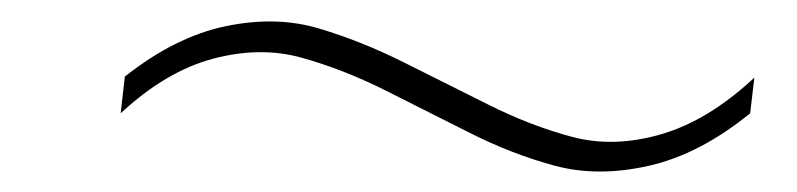

<svg xmlns="http://www.w3.org/2000/svg" viewBox="-20 -354 760 183"><path d="M95 -246 99 -281Q147 -319 195 -329Q243 -339 283.5 -327Q324 -315 365 -294.5Q406 -274 446 -254Q486 -234 525.5 -223.5Q565 -213 610 -226Q655 -239 699 -280L695 -246Q647 -207 598.5 -196Q550 -185 509 -196Q468 -207 427.5 -227.5Q387 -248 347 -268Q307 -288 267.5 -299Q228 -310 183 -298Q138 -286 95 -246Z"/></svg>

Font: Fivo Sans Thin
Style: Regular
Weight: 250
Foundry: Alexander Slobzheninov
Version: 1.0